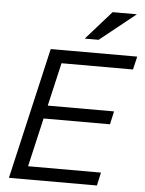

<svg xmlns="http://www.w3.org/2000/svg" viewBox="-62 -999 791 1048"><g transform="rotate(5 333.5 -475.0)"><path d="M27 0 193 -720H275L109 0ZM69 0 85 -72H525L509 0ZM147 -339 163 -411H567L551 -339ZM218 -648 235 -720H667L650 -648ZM449 -793H373L512 -950H645Z"/></g></svg>

Font: Instrument Sans
Style: Italic
Weight: 400
Italic angle: -13°
Designer: Rodrigo Fuenzalida
Foundry: fragTYPE
Version: Version 1.000;gftools[0.9.28]